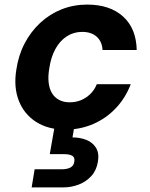

<svg xmlns="http://www.w3.org/2000/svg" viewBox="-20 -553 655 837"><path d="M265 12Q190 12 137.5 -21.5Q85 -55 62 -114Q39 -173 51 -248Q60 -311 87 -363Q114 -415 155.5 -453.5Q197 -492 249 -512.5Q301 -533 360 -533Q459 -533 516.5 -481Q574 -429 576 -335H427Q425 -372 401.5 -393Q378 -414 338 -414Q301 -414 271 -394.5Q241 -375 221.5 -339.5Q202 -304 195 -256Q189 -222 192 -194Q195 -166 206.5 -147Q218 -128 237.5 -117.5Q257 -107 284 -107Q311 -107 333.5 -116.5Q356 -126 374 -143.5Q392 -161 402 -186H550Q527 -126 485 -81.5Q443 -37 386.5 -12.5Q330 12 265 12ZM118 264 131 185H248Q273 185 287.5 177Q302 169 304 151Q307 134 295.5 126.5Q284 119 260 119H197L219 -7H305L296 46Q328 46 355.5 56.5Q383 67 398 90.5Q413 114 407 151Q401 189 378.5 214Q356 239 323.5 251.5Q291 264 255 264Z"/></svg>

Font: DM Sans 10pt ExtraBold
Style: Italic
Weight: 800
Italic angle: -10°
Version: Version 4.004;gftools[0.9.30]